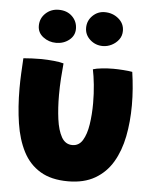

<svg xmlns="http://www.w3.org/2000/svg" viewBox="-54 -794 698 871"><g transform="rotate(5 294.5 -358.5)"><path d="M356.5 -485.5Q371 -490.5 397.2 -493.2Q423.5 -496 448.5 -496Q469 -496 494 -494.2Q519 -492.5 535.5 -489.5Q541 -452 544 -414Q547 -376 547 -339Q547 -263 533.8 -196Q520.5 -129 490.5 -78.2Q460.5 -27.5 410.5 1.5Q360.5 30.5 288 30.5Q211 30.5 161 0.2Q111 -30 83 -84.5Q55 -139 43.8 -212Q32.5 -285 32.5 -370.5Q32.5 -404 34.2 -438.5Q36 -473 38 -508Q53 -509.5 76.8 -510.5Q100.5 -511.5 120 -511.5Q148.5 -511 176.8 -508.2Q205 -505.5 221.5 -500.5Q218.5 -470 216 -432.2Q213.5 -394.5 213.5 -355.5Q213.5 -297 220.2 -246.5Q227 -196 244.2 -165.5Q261.5 -135 293.5 -135Q323.5 -135 340.2 -162.5Q357 -190 364 -235.2Q371 -280.5 371 -332.5Q371 -375.5 366.8 -416.5Q362.5 -457.5 356.5 -485.5ZM179.5 -590.5Q146.5 -590.5 120.8 -610Q95 -629.5 95 -661Q95 -695 119.5 -718Q144 -741 179 -741Q217 -741 240.5 -718Q264 -695 264 -661.5Q264 -630.5 239 -610.5Q214 -590.5 179.5 -590.5ZM392 -594.5Q358.5 -594.5 334 -616.5Q309.5 -638.5 309.5 -670.5Q309.5 -703 332.8 -725.8Q356 -748.5 388 -748.5Q424 -748.5 450.5 -726.5Q477 -704.5 477 -671Q477 -648 464.2 -631Q451.5 -614 432 -604.2Q412.5 -594.5 392 -594.5Z"/></g></svg>

Font: Grandstander Thin ExtraBold
Style: Regular
Weight: 800
Version: Version 1.200